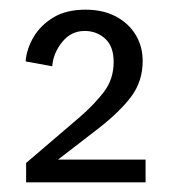

<svg xmlns="http://www.w3.org/2000/svg" viewBox="-20 -715 362 397"><path d="M157 -695Q193 -695 219.5 -681Q246 -667 260.5 -643Q275 -619 275 -589Q275 -547 251.5 -515.5Q228 -484 183 -449L100 -385H281V-338H34V-378L145 -473Q174 -498 194.5 -524.5Q215 -551 215 -587Q215 -619 197.5 -635Q180 -651 155 -651Q127 -651 108.5 -628Q90 -605 88 -578L33 -588Q35 -614 49.5 -638.5Q64 -663 90.5 -679Q117 -695 157 -695Z"/></svg>

Font: Parkinsans Light Light
Style: Regular
Weight: 300
Version: Version 1.000